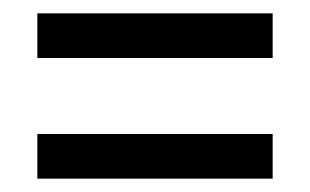

<svg xmlns="http://www.w3.org/2000/svg" viewBox="-20 -501 465 288"><path d="M36 -414H389V-481H36ZM36 -233H389V-300H36Z"/></svg>

Font: Noto Serif Bengali ExtraCondensed
Style: Bold
Weight: 700
Width: 2
Designer: Juan Bruce, Universal Thirst, Indian Type Foundry and the Monotype Design Team.
Foundry: Monotype Imaging Inc.
Version: Version 2.003